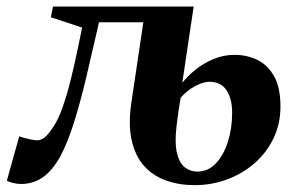

<svg xmlns="http://www.w3.org/2000/svg" viewBox="-56 -542 884 574"><path d="M402.5 -475.5H240Q220.5 -389.5 202.5 -313.5Q184.5 -237.5 165.5 -176.8Q146.5 -116 124.5 -75Q100.5 -31.5 71.8 -11.8Q43 8 7.5 8Q0 8 -9 6.5Q-18 5 -25.5 2.5Q-33 0 -35.5 -2L1.5 -134.5Q6 -132.5 16 -129.8Q26 -127 37 -124.8Q48 -122.5 55 -122.5Q61 -122.5 66.5 -124.8Q72 -127 78 -131.8Q84 -136.5 90 -144Q96 -151.5 102.5 -161.5Q117.5 -183 130.2 -218.8Q143 -254.5 153.8 -297Q164.5 -339.5 173.5 -382Q182.5 -424.5 189.5 -459.5L96 -490.5L102.5 -522.5H523ZM526 11.5Q479 11.5 440 -2.5Q401 -16.5 374.5 -46.2Q348 -76 337.5 -123.2Q327 -170.5 337 -237L373.5 -482L425.5 -503L523 -522.5L489 -294.5Q505.5 -315.5 529.5 -334.5Q553.5 -353.5 583 -365.8Q612.5 -378 645 -378Q683 -378 714.2 -362.5Q745.5 -347 764 -313Q782.5 -279 782.5 -223.5Q782.5 -172 761.8 -128.8Q741 -85.5 705.2 -54.2Q669.5 -23 623.5 -5.8Q577.5 11.5 526 11.5ZM534 -29Q566 -29 589.2 -53.5Q612.5 -78 625.2 -118Q638 -158 638 -204.5Q638 -247.5 621 -272.5Q604 -297.5 570.5 -297.5Q557 -297.5 541 -291Q525 -284.5 510.2 -273.8Q495.5 -263 484 -249.5Q480.5 -230.5 477.5 -209.5Q474.5 -188.5 471.5 -162.5Q466 -114 473 -84.5Q480 -55 496.2 -42Q512.5 -29 534 -29Z"/></svg>

Font: Merriweather 96pt ExtraBold
Style: Italic
Weight: 800
Italic angle: -7.8°
Version: Version 2.101